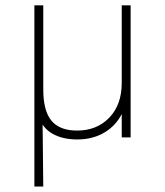

<svg xmlns="http://www.w3.org/2000/svg" viewBox="-20 -513 615 717"><path d="M108.4 -493.2H141.6V-178.7Q141.6 -98.6 172.4 -62Q203.1 -25.4 267.6 -25.4Q341.8 -25.4 388.2 -73.7Q434.6 -122.1 434.6 -203.1V-493.2H467.8V0H434.6V-120.1H448.2Q428.7 -58.6 381.3 -25.4Q334 7.8 268.6 7.8Q213.9 7.8 175.8 -13.7Q137.7 -35.2 119.1 -86.9H138.7L141.6 183.6H108.4Z"/></svg>

Font: Min Sans VF VF
Style: Regular
Weight: 400
Designer: Jinseong-Kim, NotoSansCJK, Nunito
Foundry: Jinseong-Kim
Version: Version 1.420;Glyphs 3.1.2 (3151)